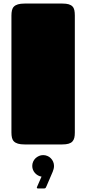

<svg xmlns="http://www.w3.org/2000/svg" viewBox="-20 -820 490 1090"><path d="M44.9 -731.9Q44.9 -748.5 47.9 -761.5Q50.8 -774.4 59.1 -782.7Q67.4 -791 82 -795.4Q96.7 -799.8 120.1 -799.8H334Q356.4 -799.8 370.1 -795.7Q383.8 -791.5 391.6 -783.2Q399.4 -774.9 402.1 -762.2Q404.8 -749.5 404.8 -732.4V-66.9Q404.8 -50.3 401.9 -37.8Q398.9 -25.4 391.1 -16.8Q383.3 -8.3 369.4 -4.2Q355.5 0 333 0H120.1Q96.7 0 82 -4.4Q67.4 -8.8 59.1 -17.1Q50.8 -25.4 47.9 -38.1Q44.9 -50.8 44.9 -67.9ZM163.1 122.1Q163.1 109.4 168 98.1Q172.9 86.9 181.4 78.6Q189.9 70.3 201.2 65.4Q212.4 60.5 225.1 60.5Q237.8 60.5 249 65.4Q260.3 70.3 268.6 78.6Q276.9 86.9 281.7 98.1Q286.6 109.4 286.6 122.1Q286.6 130.4 284.4 139.2Q282.2 147.9 279.3 154.8L244.1 236.8Q241.2 243.7 239 246.8Q236.8 250 229 250H196.8Q189 250 189 244.6Q189 243.2 191.4 238.3L215.8 182.6Q205.1 181.2 195.6 175.8Q186 170.4 178.7 162.4Q171.4 154.3 167.2 144Q163.1 133.8 163.1 122.1Z"/></svg>

Font: Fascinate
Style: Regular
Weight: 900
Designer: Astigmatic (AOETI)
Foundry: Astigmatic (AOETI)
Version: Version 1.000